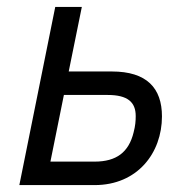

<svg xmlns="http://www.w3.org/2000/svg" viewBox="-20 -536 539 556"><path d="M36 0H254C378 0 449 -93 449 -199C449 -281 405 -329 304 -329H179L217 -516H140ZM126 -68 165 -261H292C350 -261 373 -240 373 -200C373 -186 372 -172 367 -153C353 -95 317 -68 254 -68Z"/></svg>

Font: Braiins Sans
Style: Italic
Weight: 400
Italic angle: -11.31°
Designer: Mike Abbink, Paul van der Laan, Pieter van Rosmalen, Jiri Chlebus, Lubos Buracinsky
Foundry: Bold Monday, Sudetype
Version: Version 1.000;hotconv 1.0.109;makeotfexe 2.5.65596